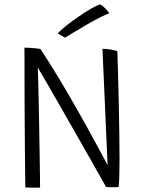

<svg xmlns="http://www.w3.org/2000/svg" viewBox="-20 -854 681 877"><path d="M163 2.5Q150 3.5 129 3.2Q108 3 96 2.5Q95.5 -8.5 95 -48.5Q94.5 -88.5 94 -146.5Q93.5 -204.5 93 -270Q92.5 -335.5 92.2 -399Q92 -462.5 92 -512.5Q92 -553.5 92 -586.8Q92 -620 91.5 -636.5Q100 -636.5 114.5 -635.5Q129 -634.5 143.2 -633.2Q157.5 -632 164.5 -630.5Q205.5 -568.5 248.8 -496.8Q292 -425 333 -352.8Q374 -280.5 409.5 -215Q445 -149.5 471.5 -100L448 -631Q466.5 -631 485.5 -627.8Q504.5 -624.5 516 -620.5Q517.5 -579.5 519.2 -516.8Q521 -454 522.5 -382.8Q524 -311.5 525 -243.8Q526 -176 526 -124.5Q526 -79 524.8 -44.2Q523.5 -9.5 521.5 0.5Q513 1 505.8 1Q498.5 1 492.5 1Q484.5 1 477.5 0.8Q470.5 0.5 464.5 0Q456 -15.5 433.5 -55.2Q411 -95 380.2 -149.2Q349.5 -203.5 315.2 -263.2Q281 -323 248.8 -379.5Q216.5 -436 191 -480Q165.5 -524 152.5 -545.5Q153.5 -530 154.5 -488.5Q155.5 -447 156.8 -390.8Q158 -334.5 159 -273.2Q160 -212 161 -155.2Q162 -98.5 162.5 -56.5Q163 -14.5 163 2.5ZM437 -834Q450 -827.5 463 -813.8Q476 -800 479 -793Q465 -789 435.8 -774Q406.5 -759 373.5 -739.8Q340.5 -720.5 313.5 -704.2Q286.5 -688 277 -682L243.5 -701.5Q255.5 -715 281.2 -735.5Q307 -756 337.8 -777.2Q368.5 -798.5 395.5 -814.2Q422.5 -830 437 -834Z"/></svg>

Font: Grandstander ExtraLight
Style: Regular
Weight: 200
Designer: Tyler Finck
Foundry: Etcetera Type Co
Version: Version 1.200; ttfautohint (v1.8.3)